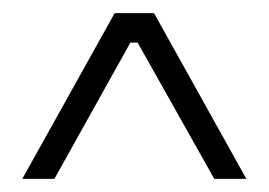

<svg xmlns="http://www.w3.org/2000/svg" viewBox="-20 -720 410 293"><path d="M356 -447H307L190 -655H179L63 -447H14L155 -700H215Z"/></svg>

Font: Phudu Light Black
Style: Regular
Weight: 900
Version: Version 1.005;gftools[0.9.23]